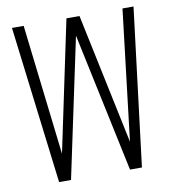

<svg xmlns="http://www.w3.org/2000/svg" viewBox="-79 -770 759 840"><g transform="rotate(-10 300.0 -350.0)"><path d="M116 0 30 -700H82L150 -120L272 -700H330L452 -120L521 -700H570L484 0H431L300 -618L169 0Z"/></g></svg>

Font: Red Hat Mono VF Light
Style: Regular
Weight: 300
Monospace: yes
Designer: Pentagram, MCKL
Foundry: Pentagram, MCKL
Version: Version 1.023